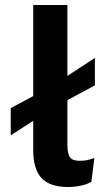

<svg xmlns="http://www.w3.org/2000/svg" viewBox="-20 -739 426 769"><path d="M250 -338V-159Q250 -123 260.5 -109Q271 -95 299 -95Q316 -95 328.5 -97.5Q341 -100 358 -106L346 -11Q330 -1 304.5 4.5Q279 10 253 10Q180 10 146.5 -25.5Q113 -61 113 -139V-255L23 -197V-306L113 -354V-719H250V-435L360 -507V-397Z"/></svg>

Font: Work Sans SemiBold
Style: Regular
Weight: 600
Designer: Wei Huang
Foundry: Wei Huang
Version: Version 1.500